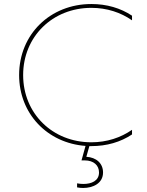

<svg xmlns="http://www.w3.org/2000/svg" viewBox="-20 -723 730 954"><path d="M434 3C510 3 579 -17 636 -55V-78C580 -39 511 -16 434 -16C241 -16 95 -159 95 -350C95 -541 241 -684 434 -684C511 -684 580 -661 636 -622V-645C579 -683 510 -703 434 -703C229 -703 75 -552 75 -350C75 -158 215 -12 405 2L385 74H401C446 74 472 99 472 134C472 176 434 191 395 191C384 191 373 190 363 188V208C373 210 383 211 393 211C442 211 492 188 492 134C492 89 459 59 409 56L424 3Z"/></svg>

Font: Chess Sans Thin
Style: Regular
Weight: 100
Designer: Wolf Bōese
Foundry: Wolf Bōese
Version: Version 7.223;Glyphs 3.3 (3306)